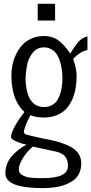

<svg xmlns="http://www.w3.org/2000/svg" viewBox="-20 -785 474 997"><path d="M266.1 -678.2H175.8V-765.1H266.1ZM304.2 -378.9Q304.2 -417.5 294.9 -454.6Q289.1 -477.1 279.3 -495.6Q269.5 -514.2 250.7 -526.6Q231.9 -539.1 209 -539.1Q178.7 -539.1 160.4 -522Q142.1 -504.9 128.9 -475.6Q122.1 -457.5 119.1 -439.9Q112.8 -398.4 112.8 -378.9Q112.8 -339.8 122.1 -305.2Q129.9 -271.5 151.6 -250.5Q173.3 -229.5 209 -229Q231.9 -229 251 -239.7Q270 -250.5 279.3 -267.1Q289.1 -284.2 294.9 -305.2Q304.2 -339.8 304.2 -378.9ZM255.9 -1 150.9 -23.9Q127 -5.9 102.5 30.3Q78.1 67.4 78.1 92.8Q76.2 108.4 88.4 118.7Q100.6 128.9 119.1 133.8Q128.4 137.2 146 138.2L171.9 139.6Q178.2 140.1 198.2 140.1H204.1Q333 140.1 333 77.1Q333 42 314.9 23.9Q296.9 5.9 255.9 -1ZM104 -103Q102.1 -90.8 117.2 -85.9Q131.8 -81.1 198.2 -66.9L229 -61Q307.1 -45.9 352.1 -19.5Q401.9 9.8 401.9 63Q401.9 133.3 342.3 163.1Q309.6 181.2 268.6 187Q234.4 191.9 203.1 191.9Q7.8 191.9 7.8 115.2Q7.8 66.4 39.6 27.8Q72.3 -10.3 118.2 -34.2Q111.3 -34.7 93.8 -39.6Q79.1 -43.9 57.6 -53.7Q37.1 -64 37.1 -73.2Q37.1 -94.7 61.5 -137.2Q68.4 -149.9 82.5 -170.4Q91.3 -183.1 92.3 -184.1Q95.7 -187.5 101.6 -195.8L106.9 -204.1Q72.3 -234.4 55.2 -284.2Q39.1 -334 39.1 -387.2Q38.6 -415.5 43.9 -443.8Q49.3 -472.2 62.3 -500.2Q75.2 -528.3 94 -549.6Q112.8 -570.8 142.1 -584.2Q171.4 -597.7 207 -598.1Q252.9 -598.1 283.7 -574.7Q314.5 -552.2 345.2 -506.8Q359.4 -532.7 379.9 -559.1Q404.3 -589.8 434.1 -596.2V-524.9Q415.5 -522 395.5 -509.3Q375.5 -496.6 359.9 -479Q377.9 -427.7 377.9 -391.1Q377.9 -346.2 368.7 -308.3Q359.4 -270.5 339.8 -240Q320.3 -209.5 286.6 -192.1Q252.9 -174.8 208 -174.8Q166 -174.8 138.2 -187Q110.4 -135.3 104 -103Z"/></svg>

Font: VL Oswald
Style: Light
Weight: 300
Designer: vernon adams
Foundry: vernon adams
Version: Version ; ttfautohint (v0.92.18-e454-dirty) -l 8 -r 50 -G 20